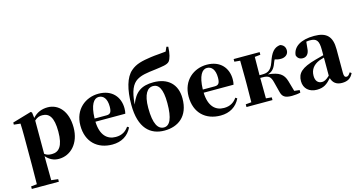

<svg xmlns="http://www.w3.org/2000/svg" viewBox="-106 -1360 3974 2111"><g transform="rotate(-15 1880.5 -304.5)"><path d="M410 17C543 17 654 -94 654 -276C654 -461 557 -563 434 -563C368 -563 309 -540 263 -488L255 -552L242 -562L27 -499V-475L101 -467C103 -419 104 -385 104 -320V7L102 223L35 230V259H343V230L266 221L264 6V-53C305 -5 354 17 410 17ZM266 -458C299 -488 325 -494 355 -494C434 -494 480 -438 480 -275C480 -108 427 -54 349 -54C316 -54 291 -59 266 -79Z M1019 17C1123 17 1201 -31 1243 -118L1224 -131C1191 -84 1147 -54 1076 -54C979 -54 907 -119 902 -274H1242C1247 -293 1249 -310 1249 -335C1249 -462 1168 -563 1013 -563C866 -563 731 -461 731 -275C731 -88 850 17 1019 17ZM902 -310C906 -466 951 -528 1006 -528C1060 -528 1097 -484 1097 -395C1097 -333 1083 -310 1037 -310Z M1615 -18C1548 -18 1502 -85 1502 -269C1502 -428 1552 -489 1613 -489C1677 -489 1719 -433 1719 -267C1719 -93 1681 -18 1615 -18ZM1612 17C1765 17 1893 -68 1893 -275C1893 -436 1793 -528 1629 -528C1495 -528 1418 -479 1368 -344C1378 -496 1415 -570 1473 -606C1526 -638 1582 -646 1692 -659C1768 -670 1822 -674 1849 -702C1872 -730 1886 -787 1889 -863L1869 -868L1847 -819C1796 -812 1728 -810 1675 -802C1573 -787 1501 -772 1441 -719C1367 -657 1331 -523 1331 -352C1331 -84 1452 17 1612 17Z M2251 17C2355 17 2433 -31 2475 -118L2456 -131C2423 -84 2379 -54 2308 -54C2211 -54 2139 -119 2134 -274H2474C2479 -293 2481 -310 2481 -335C2481 -462 2400 -563 2245 -563C2098 -563 1963 -461 1963 -275C1963 -88 2082 17 2251 17ZM2134 -310C2138 -466 2183 -528 2238 -528C2292 -528 2329 -484 2329 -395C2329 -333 2315 -310 2269 -310Z M2940 -73C2954 -10 2984 11 3064 11C3096 11 3134 7 3161 0V-29L3101 -36L3067 -155C3043 -239 2993 -274 2868 -286C2911 -298 2943 -322 2966 -389C2971 -403 2977 -415 2983 -426C3005 -418 3025 -414 3053 -414C3099 -414 3138 -441 3138 -487C3138 -525 3120 -551 3081 -563C3011 -555 2974 -510 2938 -402C2905 -307 2857 -301 2803 -301H2777L2779 -509L2844 -516V-546H2548V-516L2613 -510C2614 -451 2615 -364 2615 -308V-238C2615 -182 2614 -95 2613 -37L2548 -31V0H2844V-31L2779 -37C2778 -95 2777 -185 2777 -270H2802C2871 -270 2894 -252 2911 -186Z M3632 16C3697 16 3735 -7 3761 -62L3743 -75C3724 -45 3713 -37 3698 -37C3679 -37 3669 -50 3669 -88V-357C3669 -502 3610 -563 3468 -563C3313 -563 3226 -503 3217 -410C3226 -376 3251 -358 3287 -358C3325 -358 3359 -384 3362 -453L3369 -524C3384 -527 3397 -528 3411 -528C3487 -528 3511 -497 3511 -393V-332L3414 -306C3251 -261 3200 -210 3200 -119C3200 -35 3260 17 3346 17C3426 17 3464 -14 3515 -70C3530 -17 3567 16 3632 16ZM3511 -99C3470 -60 3445 -51 3424 -51C3379 -51 3349 -80 3349 -140C3349 -213 3388 -259 3453 -287C3467 -292 3488 -298 3511 -305Z"/></g></svg>

Font: Noto Serif SC Black
Style: Regular
Weight: 900
Designer: Ryoko NISHIZUKA 西塚涼子 (kana & ideographs); Frank Grießhammer (Latin, Greek & Cyrillic); Wenlong ZHANG 张文龙 (bopomofo); San
Foundry: Adobe
Version: Version 2.001;hotconv 1.1.0;makeotfexe 2.6.0